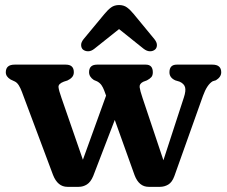

<svg xmlns="http://www.w3.org/2000/svg" viewBox="-20 -731 901 762"><path d="M292.5 10.5H247.5Q209 10.5 190.5 -36.5L66.5 -367.5Q61.5 -381 54.8 -392Q48 -403 39 -407.5L22 -415.5Q3 -427 3 -444Q3 -474.5 38 -474.5H241Q273 -474.5 273 -444.5Q273 -432.5 265.8 -424.5Q258.5 -416.5 247.5 -411.5L233.5 -407Q211 -398.5 212.2 -385.2Q213.5 -372 224 -342.5L309 -97L401 -351.5L393.5 -372Q389 -384 382.8 -393Q376.5 -402 365.5 -408L352.5 -413.5Q333.5 -426 333.5 -444.5Q333.5 -474.5 365.5 -474.5H558.5Q586.5 -474.5 586.5 -444Q586.5 -431.5 580.5 -424.8Q574.5 -418 563 -412L548.5 -406.5Q532.5 -398.5 534.2 -384.8Q536 -371 545.5 -343L628.5 -95L709.5 -343.5Q718.5 -370.5 714.5 -384.8Q710.5 -399 692.5 -407L676 -412Q652.5 -422.5 652.5 -444Q652.5 -474.5 681.5 -474.5H823Q858 -474.5 858 -444Q858 -425.5 837 -412.5L824 -408.5Q801.5 -395 785.5 -350.5L672 -32Q663 -7.5 647.8 1.5Q632.5 10.5 615 10.5H570Q531.5 10.5 514 -36L435.5 -255L350 -32.5Q340 -8.5 325 1Q310 10.5 292.5 10.5ZM595.5 -534.5Q587.5 -527.5 575.2 -527.5Q563 -527.5 550 -537.5L452.5 -615.5L354.5 -537.5Q342 -527.5 329.8 -527.5Q317.5 -527.5 309 -534.5Q302.5 -540.5 302 -551.8Q301.5 -563 312 -576L394.5 -675.5Q408 -692 421 -701.5Q434 -711 452.5 -711Q471 -711 484 -701.5Q497 -692 510.5 -675.5L592.5 -576Q603 -563 602.8 -551.8Q602.5 -540.5 595.5 -534.5Z"/></svg>

Font: Fraunces 9pt SuperSoft SemiBold
Style: Regular
Weight: 600
Version: Version 1.000;[0bf87f6ff]